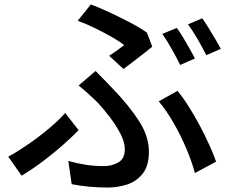

<svg xmlns="http://www.w3.org/2000/svg" viewBox="-20 -796 1040 860"><path d="M469 -546Q489 -559 507.5 -572.5Q526 -586 536 -594Q515 -611 480.5 -630.5Q446 -650 406.5 -669.5Q367 -689 328 -703L387 -776Q427 -761 473 -739.5Q519 -718 563 -695Q607 -672 638 -650L662 -587Q650 -577 626.5 -558.5Q603 -540 577.5 -520.5Q552 -501 533 -487ZM286 -75Q326 -64 364 -58Q402 -52 445 -52Q481 -52 510 -68.5Q539 -85 539 -127Q539 -160 519 -198Q499 -236 471 -272.5Q443 -309 418 -336Q400 -354 377.5 -374.5Q355 -395 332 -413L408 -478Q428 -458 447 -438.5Q466 -419 485 -399Q559 -322 603 -253.5Q647 -185 647 -116Q647 -53 619 -18Q591 17 549 30.5Q507 44 464 44Q418 44 377 40Q336 36 301 29ZM853 -21Q840 -70 815 -129.5Q790 -189 757.5 -245.5Q725 -302 691 -342L775 -389Q800 -359 825.5 -318.5Q851 -278 874.5 -234Q898 -190 917 -148Q936 -106 948 -72ZM332 -213Q304 -184 263.5 -148Q223 -112 175.5 -76Q128 -40 77 -9L17 -94Q59 -117 107.5 -150.5Q156 -184 200 -221Q244 -258 272 -290ZM772 -671Q785 -653 800 -628.5Q815 -604 829 -579Q843 -554 853 -534L787 -505Q772 -536 749.5 -576Q727 -616 707 -644ZM886 -714Q899 -696 914.5 -670.5Q930 -645 945 -620Q960 -595 969 -577L904 -549Q888 -581 865.5 -620Q843 -659 822 -687Z"/></svg>

Font: Source Han Sans SC Medium
Style: Regular
Weight: 500
Designer: Ryoko NISHIZUKA 西塚涼子 (kana, bopomofo & ideographs); Paul D. Hunt (Latin, Greek & Cyrillic); Sandoll Communications 산돌커뮤니
Foundry: Adobe
Version: Version 2.004;hotconv 1.0.118;makeotfexe 2.5.65603